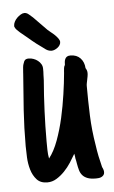

<svg xmlns="http://www.w3.org/2000/svg" viewBox="-44 -554 350 587"><g transform="rotate(-5 131.0 -260.5)"><path d="M229.5 -322.3Q229.5 -317.4 228.5 -312Q227.5 -306.6 226.6 -302.2Q225.6 -296.9 224.6 -292.2Q223.6 -287.6 223.6 -283.2Q223.6 -237.8 225.3 -192.1Q227.1 -146.5 234.9 -100.6Q237.3 -83 240.7 -66.4Q244.1 -49.8 248.5 -32.7L249.5 -29.8V-30.8Q251 -27.3 252.2 -23.7Q253.4 -20 253.4 -16.1Q253.4 -10.7 250.7 -7.3Q248 -3.9 244.1 -2Q240.2 0 235.6 0.5Q231 1 227.1 1Q210.9 1 201.4 -2.7Q191.9 -6.3 186 -12.9Q180.2 -19.5 177.5 -28.8Q174.8 -38.1 172.9 -49.3L171.4 -58.1Q169.4 -64.9 168.9 -72.8Q168.5 -76.7 168.2 -76.4Q168 -76.2 167.5 -80.1Q160.6 -67.9 151.6 -54Q142.6 -40 131.1 -28.1Q119.6 -16.1 106.4 -8.1Q93.3 0 78.1 0Q57.1 0 45.7 -12.7Q34.2 -25.4 28.8 -43.7Q23.4 -62 22.5 -81.8Q21.5 -101.6 21.5 -116.2Q21.5 -171.9 25.1 -226.6Q28.8 -281.2 33.2 -336.4Q33.2 -337.9 33.4 -340.3Q33.7 -342.8 33.7 -344.2Q34.2 -351.1 34.7 -356.9Q35.2 -362.8 37.1 -368.2V-367.7Q39.1 -375.5 42.7 -378.9Q46.4 -382.3 54.2 -382.3Q61.5 -382.3 68.8 -379.6Q76.2 -377 82 -372.3Q87.9 -367.7 91.6 -361.3Q95.2 -355 95.2 -347.2Q95.2 -343.3 95.2 -337.9Q95.2 -332.5 94.7 -328.6Q94.7 -325.2 94.5 -320.1Q94.2 -314.9 94.2 -311.5Q90.3 -264.6 88.4 -218.5Q86.4 -172.4 86.4 -125Q86.4 -111.8 86.7 -98.6Q86.9 -85.4 89.4 -72.3Q105.5 -92.8 117.2 -124.8Q128.9 -156.7 137 -192.6Q145 -228.5 150.1 -263.9Q155.3 -299.3 157.7 -326.7Q157.7 -328.1 158 -330.1Q158.2 -332 158.2 -333.5Q158.7 -338.9 159.2 -343.8Q159.7 -348.6 162.6 -353Q162.6 -357.4 163.1 -362.3Q163.6 -367.2 165.5 -371.3Q167.5 -375.5 171.1 -377.9Q174.8 -380.4 181.6 -380.4Q201.2 -380.4 212.4 -368.4Q223.6 -356.4 224.6 -337.9Q227.1 -334 228.3 -330.3Q229.5 -326.7 229.5 -322.3ZM154.3 -424.3Q154.3 -419.4 151.6 -415Q148.9 -410.6 144.5 -407.2Q140.1 -403.8 135.3 -401.9Q130.4 -399.9 126 -399.9Q120.1 -399.9 114.5 -402.3Q108.9 -404.8 104.5 -408.7Q88.9 -419.9 81.5 -425.5Q74.2 -431.2 68.6 -435.8Q63 -440.4 56.2 -446.3Q49.3 -452.1 34.2 -464.4Q29.8 -468.3 25.4 -472.7Q21 -477.1 18.6 -482.9V-486.8Q18.6 -491.7 21.7 -498Q24.9 -504.4 30 -509.5Q35.2 -514.6 41.3 -518.3Q47.4 -522 52.7 -522Q60.1 -522 66.4 -516.4Q72.8 -510.7 78.1 -506.3L119.1 -464.4Q122.6 -460.9 128.7 -456.3Q134.8 -451.7 140.4 -446.3Q146 -440.9 150.1 -435.1Q154.3 -429.2 154.3 -424.3Z"/></g></svg>

Font: Just Another Hand
Style: Regular
Weight: 400
Designer: Astigmatic (AOETI)
Foundry: Astigmatic (AOETI)
Version: Version 1.000